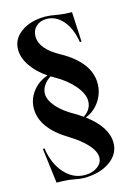

<svg xmlns="http://www.w3.org/2000/svg" viewBox="-139 -839 790 1099"><g transform="rotate(-15 256.5 -289.0)"><path d="M218 186Q196 186 158.5 178.5Q121 171 59 171L33 -36H43Q57 58 108 114.5Q159 171 228 171Q273 171 303 149Q333 127 333 94Q333 59 296.5 18Q260 -23 196 -62Q43 -154 43 -271Q43 -326 77.5 -371.5Q112 -417 168 -435Q109 -475 76 -524Q43 -573 43 -621Q43 -684 99 -724Q155 -764 242 -764Q266 -764 308 -756.5Q350 -749 397 -749L406 -572H396Q383 -654 342 -701.5Q301 -749 245 -749Q207 -749 183 -726.5Q159 -704 159 -668Q159 -592 274 -531Q433 -441 433 -318Q433 -260 400.5 -212.5Q368 -165 317 -146Q433 -59 433 34Q433 101 372.5 143.5Q312 186 218 186ZM307 -153Q355 -184 355 -235Q355 -277 313 -326.5Q271 -376 203 -414L193 -420Q188 -422 183 -425Q158 -410 142 -386.5Q126 -363 126 -337Q126 -300 162 -258.5Q198 -217 264 -181Q278 -173 307 -153Z"/></g></svg>

Font: Gloock
Style: Regular
Weight: 400
Designer: Duarte Pinto
Foundry: Duarte Pinto
Version: Version 1.000